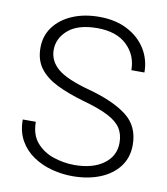

<svg xmlns="http://www.w3.org/2000/svg" viewBox="-82 -790 757 868"><g transform="rotate(10 296.5 -356.0)"><path d="M492.7 -175.3Q492.7 -214.4 474.9 -242.2Q457 -270 414.8 -291.7Q372.6 -313.5 298.3 -334Q227.1 -354.5 174.8 -380.1Q122.6 -405.8 94.2 -443.4Q65.9 -481 65.9 -537.1Q65.9 -591.8 96.4 -633.1Q127 -674.3 180.9 -697.5Q234.9 -720.7 304.7 -720.7Q379.4 -720.7 434.1 -692.1Q488.8 -663.6 518.6 -615.5Q548.3 -567.4 548.3 -508.3H488.3Q488.3 -577.6 440.2 -623.3Q392.1 -668.9 304.7 -668.9Q216.8 -668.9 171.6 -630.4Q126.5 -591.8 126.5 -538.1Q126.5 -487.8 168.2 -452.1Q210 -416.5 317.4 -387.7Q430.2 -356.9 491.7 -309.6Q553.2 -262.2 553.2 -176.3Q553.2 -118.2 521.5 -76.4Q489.7 -34.7 434.6 -12.5Q379.4 9.8 308.6 9.8Q261.2 9.8 214.4 -2.4Q167.5 -14.6 128.7 -40.5Q89.8 -66.4 66.7 -106.9Q43.5 -147.5 43.5 -203.6H103.5Q103.5 -144 134.5 -108.4Q165.5 -72.8 212.9 -57.1Q260.3 -41.5 308.6 -41.5Q392.6 -41.5 442.6 -78.1Q492.7 -114.7 492.7 -175.3Z"/></g></svg>

Font: Vazirmatn FD ExtraLight
Style: Regular
Weight: 200
Designer: Saber Rastikerdar
Foundry: Saber Rastikerdar
Version: Version 33.003